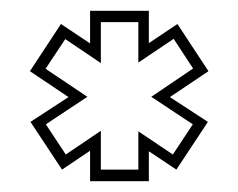

<svg xmlns="http://www.w3.org/2000/svg" viewBox="-20 -784 442 356"><path d="M147 -448V-504.5L95 -469.5L36.5 -558L107 -604L35.5 -652L93 -739.5L147 -703.5V-764H256V-704L309 -739.5L366.5 -652L295 -604L365.5 -558L307 -469.5L256 -503.5V-448ZM167 -469.5H236.5V-540.5L300.5 -497.5L337.5 -553.5L260.5 -604.5L338 -657L302 -712L236.5 -668V-743H167V-667L101 -711.5L64.5 -656.5L142 -604.5L65 -553.5L102 -497.5L167 -541.5Z"/></svg>

Font: Tourney Condensed ExtraLight
Style: Regular
Weight: 200
Width: 3
Designer: Tyler Finck
Foundry: Etcetera Type Co
Version: Version 1.010; ttfautohint (v1.8.3)